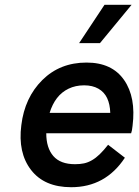

<svg xmlns="http://www.w3.org/2000/svg" viewBox="-20 -771 581 801"><path d="M529 -751 397 -591H310L416 -751ZM533 -246Q531 -225 527 -215H173Q173 -154 202.5 -120Q232 -86 293 -86Q314 -86 330.5 -89.5Q347 -93 363.5 -102.5Q380 -112 396 -127.5Q412 -143 431 -167L501 -113Q420 10 277 10Q165 10 109.5 -62Q54 -134 69 -249Q83 -364 156.5 -437Q230 -510 341 -510Q447 -510 497.5 -437.5Q548 -365 533 -246ZM331 -415Q295 -415 266 -401Q237 -387 217.5 -361.5Q198 -336 187 -300H440Q439 -336 427 -361.5Q415 -387 390.5 -401Q366 -415 331 -415Z"/></svg>

Font: Orkney Medium
Style: MediumItalic
Weight: 500
Designer: Samuel Oakes and Alfredo Marco Pradil
Foundry: Alfredo Marco Pradil
Version: 1.0; ttfautohint (v1.5)